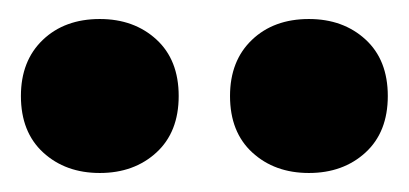

<svg xmlns="http://www.w3.org/2000/svg" viewBox="-20 -811 430 202"><path d="M2 -710Q2 -672 25.5 -650.5Q49 -629 85 -629Q121 -629 144.5 -650.5Q168 -672 168 -710Q168 -748 144.5 -769.5Q121 -791 85 -791Q48 -791 25 -769Q2 -747 2 -710ZM222 -710Q222 -672 245.5 -650.5Q269 -629 305 -629Q341 -629 364.5 -650.5Q388 -672 388 -710Q388 -748 364.5 -769.5Q341 -791 305 -791Q268 -791 245 -769Q222 -747 222 -710Z"/></svg>

Font: Geom ExtraBold
Style: Bold
Weight: 800
Version: Version 1.102